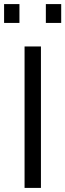

<svg xmlns="http://www.w3.org/2000/svg" viewBox="-36 -918 319 938"><path d="M84 0V-691H164V0ZM188 -806V-898H263V-806ZM-16 -806V-898H59V-806Z"/></svg>

Font: Cairo-CLs
Style: CLs-Regular
Weight: 400
Version: Version 3.130;gftools[0.9.24]